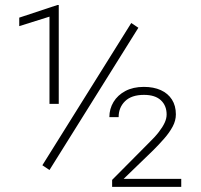

<svg xmlns="http://www.w3.org/2000/svg" viewBox="-20 -730 784 750"><path d="M520.5 -621.6 173.3 -65.9 145.5 -84.5 492.7 -640.1ZM209.5 -710.4V-324.2H173.3V-665L55.2 -627.9V-661.1L204.1 -710.4ZM688 -31.2V0H418V-27.3L559.1 -169.4Q585 -194.3 600.6 -214.6Q616.2 -234.9 623.5 -251.2Q630.9 -267.6 630.9 -282.7Q630.9 -317.4 608.4 -338.4Q585.9 -359.4 542.5 -359.4Q493.7 -359.4 468.5 -334.7Q443.4 -310.1 443.4 -272.5H407.2Q407.2 -304.7 423.3 -331.5Q439.5 -358.4 469.7 -374.5Q500 -390.6 542 -390.6Q580.1 -390.6 608.2 -377.9Q636.2 -365.2 651.6 -341.1Q667 -316.9 667 -283.2Q667 -258.8 654.5 -235.6Q642.1 -212.4 622.1 -189.5Q602.1 -166.5 578.6 -143.1L462.9 -31.2Z"/></svg>

Font: Roboto ExtraLight
Style: Regular
Weight: 250
Designer: Christian Robertson
Foundry: Google
Version: Version 3.009; 2024